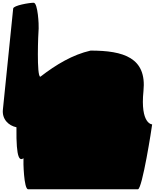

<svg xmlns="http://www.w3.org/2000/svg" viewBox="-232 -947 1127 1397"><path d="M-27.5 430H771.6C803 430 872.9 -19.5 875.1 -42C875.1 -42 787.3 -42.8 811.9 -285C836.5 -527.2 667.2 -578.9 427.1 -578.9C296 -548.9 176.9 -477.6 61.6 -388.7C33.1 -388.7 46.2 -709 49.3 -740C51 -762.5 44.1 -927 12.7 -927C-18.6 -927 -133.8 -907.5 -136.1 -885C-136.3 -884.9 -185.9 -396.5 -210.8 -151C-218.9 -79.4 -169.6 -32.8 -112.3 -21C-115.4 221.2 -86.3 221 -61.1 204.5C-63.4 227 -58.8 430 -27.5 430Z"/></svg>

Font: AnarchicType
Style: Slant
Weight: 400
Version: Version Something